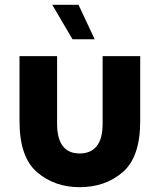

<svg xmlns="http://www.w3.org/2000/svg" viewBox="-20 -771 662 797"><path d="M61 -268V-538H217V-258Q217 -134 311 -134Q357 -134 381.5 -164.5Q406 -195 406 -258V-538H562V-268Q562 -119 489.5 -56.5Q417 6 311 6Q206 6 133.5 -56.5Q61 -119 61 -268ZM281 -608 197 -751H306L373 -608Z"/></svg>

Font: Chess Sans
Style: Bold
Weight: 700
Designer: Wolf Bōese
Foundry: Wolf Bōese
Version: Version 7.223